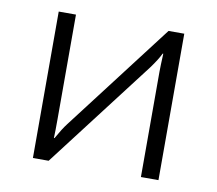

<svg xmlns="http://www.w3.org/2000/svg" viewBox="-61 -554 706 625"><g transform="rotate(10 292.5 -242.0)"><path d="M500 0H442V-348Q442 -366 444 -408H442Q432 -387 410 -357L137 0H85V-484H142V-138Q142 -98 141 -76H143Q162 -110 176 -128L448 -484H500Z"/></g></svg>

Font: Exo 2.0 Light
Style: Regular
Weight: 300
Designer: Natanael Gama
Version: Version 1.001;PS 001.001;hotconv 1.0.70;makeotf.lib2.5.58329